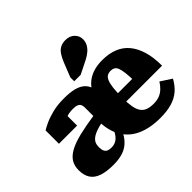

<svg xmlns="http://www.w3.org/2000/svg" viewBox="-187 -1072 1323 1323"><g transform="rotate(-45 474.0 -410.5)"><path d="M377 -328V-253Q342 -246 317.5 -237.5Q293 -229 277.5 -219Q262 -209 253.5 -197.5Q245 -186 242 -173.5Q239 -161 239 -146Q239 -123 245.5 -109Q252 -95 265 -89Q278 -83 299 -83Q320 -83 338 -91Q356 -99 371 -117Q386 -135 398 -164L445 -143Q431 -105 412.5 -76.5Q394 -48 368 -28Q342 -8 306.5 1.5Q271 11 223 11Q157 11 113.5 -4Q70 -19 49 -51Q28 -83 28 -133Q28 -176 47 -206.5Q66 -237 107.5 -259.5Q149 -282 215.5 -298Q282 -314 377 -328ZM307 -555Q365 -555 404 -545Q443 -535 466.5 -513.5Q490 -492 500 -458Q510 -424 510 -376L364 -286V-410Q364 -425 358.5 -436.5Q353 -448 339 -454Q325 -460 298 -460Q261 -460 235.5 -450Q210 -440 202 -428Q191 -432 187.5 -440Q184 -448 189 -456Q194 -464 206 -470Q218 -476 238 -475V-358H61V-488Q76 -498 110 -514Q144 -530 193.5 -542.5Q243 -555 307 -555ZM718 -91Q752 -91 776.5 -101Q801 -111 820 -129.5Q839 -148 854 -172L934 -120Q911 -77 877.5 -47.5Q844 -18 796 -3.5Q748 11 682 11Q581 11 510 -21.5Q439 -54 401.5 -119.5Q364 -185 364 -283Q364 -300 371 -313.5Q378 -327 390 -338Q402 -349 418 -358.5Q434 -368 452 -377Q461 -419 479.5 -452Q498 -485 526.5 -508Q555 -531 593 -543Q631 -555 679 -555Q744 -555 793.5 -535Q843 -515 876 -475Q909 -435 926.5 -375.5Q944 -316 944 -236H483L482 -317H757L735 -284Q734 -341 730 -376Q726 -411 718.5 -429.5Q711 -448 698.5 -455Q686 -462 669 -462Q649 -462 635 -454Q621 -446 612 -425Q603 -404 598.5 -366.5Q594 -329 594 -270Q594 -221 600 -186.5Q606 -152 620 -131Q634 -110 658 -100.5Q682 -91 718 -91ZM482 -732Q494 -761 508.5 -784Q523 -807 544.5 -819.5Q566 -832 597 -832Q638 -832 663 -808Q688 -784 688 -750Q688 -726 677.5 -705.5Q667 -685 647.5 -668Q628 -651 601 -637L503 -588H440V-626Z"/></g></svg>

Font: Roboto Serif Black
Style: Regular
Weight: 900
Designer: Greg Gazdowicz
Foundry: Commercial Type
Version: Version 1.008